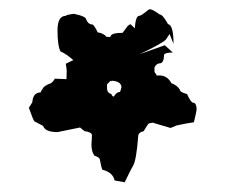

<svg xmlns="http://www.w3.org/2000/svg" viewBox="-20 -421 484 409"><path d="M224.1 -36.6Q220.7 -53.7 197.8 -59.6Q195.8 -64.5 192.4 -82.5Q190.4 -86.4 181.2 -89.4Q174.8 -97.7 174.8 -113.3Q175.8 -126.5 175.8 -132.8Q175.8 -139.6 160.2 -141.6L150.4 -149.4L102.5 -139.6Q76.2 -139.6 71.8 -152.8L53.2 -162.6Q50.8 -165 41.5 -191.4L48.8 -203.1Q50.3 -224.1 66.4 -224.1Q66.4 -225.6 72.8 -234.9Q77.1 -239.7 88.4 -243.7Q93.8 -247.6 96.7 -253.4L121.6 -252.4L122.1 -269Q122.1 -274.9 120.1 -285.2L136.2 -293Q121.1 -306.2 108.9 -311.5Q102.5 -323.2 102.5 -356.4Q102.5 -387.2 120.1 -387.2Q120.1 -389.2 137.2 -391.6Q163.6 -386.2 163.6 -379.4Q168 -368.7 177.7 -368.7Q183.1 -363.3 188 -352.1Q199.7 -350.6 207.5 -342.3H215.3Q215.3 -351.1 241.2 -351.1L252.4 -366.2L257.8 -369.6L267.1 -360.8Q269 -387.2 276.4 -387.2Q280.8 -387.2 296.4 -400.4Q297.4 -400.4 299.3 -401.4Q304.7 -401.4 320.3 -390.1Q326.7 -390.1 337.9 -369.6Q349.6 -367.7 349.6 -327.6L341.3 -348.6L333.5 -336.9Q327.6 -329.6 277.8 -305.7L331.1 -324.7L348.1 -309.1Q332 -309.1 329.6 -304.7Q329.1 -286.1 320.3 -286.1Q313.5 -286.1 309.1 -277.3V-267.6Q313.5 -262.2 313.5 -260.3H319.3Q336.4 -260.3 345.2 -243.7Q356.9 -239.7 362.8 -230.5Q362.8 -224.6 378.4 -220.7Q386.7 -202.1 392.1 -202.1Q397.5 -202.1 398.9 -189.9Q398.9 -184.1 393.1 -160.6Q378.9 -158.7 356.4 -153.8L343.3 -148.4L313.5 -157.2L305.2 -159.7L297.4 -158.2Q294.4 -156.2 286.1 -141.6Q274.4 -138.7 274.4 -130.9Q270.5 -79.1 263.2 -67.4Q261.2 -64.9 245.6 -32.7ZM222.7 -215.3Q228 -225.1 235.4 -225.1Q236.8 -226.6 238.8 -235.8Q237.3 -248 218.3 -249L217.3 -248Q216.3 -248 216.3 -249Q214.4 -248.5 208 -241.2V-232.9Q208 -223.1 217.3 -220.7Q218.8 -215.3 222.7 -215.3Z"/></svg>

Font: Truetypewriter PolyglOTT
Style: Regular
Weight: 400
Designer: Sergey Beatoff a.k.a. Sam_T
Version: Version 3.76